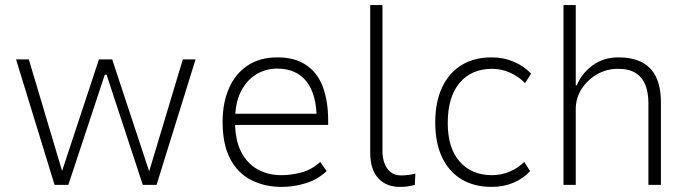

<svg xmlns="http://www.w3.org/2000/svg" viewBox="-20 -725 2707 753"><path d="M194 0 43 -492H93L224 -53H223L368 -492H420L565 -53L697 -492H747L594 0H540L398 -432H391L248 0Z M1085 8Q1017 8 964 -19.5Q911 -47 882 -103.5Q853 -160 853 -247Q853 -322 878 -379Q903 -436 951 -468Q999 -500 1068 -500Q1137 -500 1181.5 -469.5Q1226 -439 1246.5 -383.5Q1267 -328 1267 -252V-235H885V-279H1244L1222 -256Q1222 -355 1182 -405.5Q1142 -456 1067 -456Q1021 -456 983.5 -432.5Q946 -409 924 -364.5Q902 -320 902 -254V-246Q902 -176 925.5 -130Q949 -84 990 -61Q1031 -38 1084 -38Q1121 -38 1161.5 -48.5Q1202 -59 1236 -90L1261 -54Q1225 -20 1178 -6Q1131 8 1085 8Z M1549 8Q1494 8 1463 -26.5Q1432 -61 1432 -125V-705H1480V-131Q1480 -106 1488 -84.5Q1496 -63 1512 -50Q1528 -37 1554 -37Q1568 -37 1582.5 -39Q1597 -41 1609 -44L1607 0Q1593 4 1579.5 6Q1566 8 1549 8Z M1908 8Q1840 8 1790.5 -21.5Q1741 -51 1714 -107.5Q1687 -164 1687 -245Q1687 -325 1714 -382.5Q1741 -440 1790.5 -470Q1840 -500 1908 -500Q1955 -500 1995 -483Q2035 -466 2063 -436L2039 -399Q2014 -425 1980.5 -440Q1947 -455 1910 -455Q1829 -455 1782.5 -400Q1736 -345 1736 -243Q1736 -144 1783 -91Q1830 -38 1909 -38Q1946 -38 1979 -52Q2012 -66 2036 -90L2059 -54Q2033 -25 1994 -8.5Q1955 8 1908 8Z M2190 0V-705H2238V-390H2242Q2261 -437 2304 -468.5Q2347 -500 2405 -500Q2459 -500 2496 -481.5Q2533 -463 2552.5 -424Q2572 -385 2572 -323V0H2523V-320Q2523 -362 2511 -392Q2499 -422 2473 -438.5Q2447 -455 2404 -455Q2358 -455 2320.5 -433Q2283 -411 2260.5 -375.5Q2238 -340 2238 -297V0Z"/></svg>

Font: Nunito Sans 7pt SemiCondensed ExtraLight
Style: Regular
Weight: 250
Width: 4
Designer: Vernon Adams
Foundry: Vernon Adams
Version: Version 3.101;gftools[0.9.27]